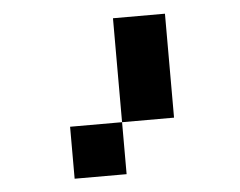

<svg xmlns="http://www.w3.org/2000/svg" viewBox="-37 -793 574 460"><g transform="rotate(-5 250.0 -562.5)"><path d="M250 -750H375V-500H250ZM250 -500V-375H125V-500Z"/></g></svg>

Font: Dogica Pixel
Style: Regular
Weight: 400
Designer: Roberto Mocci
Version: Version 001.000